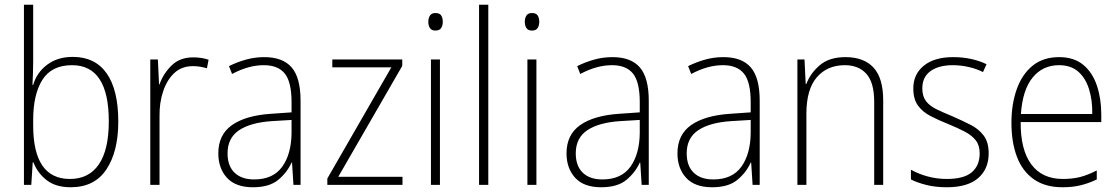

<svg xmlns="http://www.w3.org/2000/svg" viewBox="-20 -780 4720 810"><path d="M120 -520Q120 -497 119 -469.5Q118 -442 117 -422H120Q135 -474 179 -507Q223 -540 287 -540Q381 -540 430 -470.5Q479 -401 479 -267Q479 -141 429 -65.5Q379 10 278 10Q216 10 177.5 -19.5Q139 -49 121 -95H118L112 0H81V-760H120ZM284 -505Q198 -505 159 -443.5Q120 -382 120 -274V-251Q120 -25 275 -25Q355 -25 397 -86.5Q439 -148 439 -268Q439 -505 284 -505Z M795 -538Q831 -538 860 -528L853 -492Q839 -496 824.5 -498.5Q810 -501 794 -501Q747 -501 716 -472.5Q685 -444 668.5 -395.5Q652 -347 653 -288V0H614V-529H646L651 -424H653Q668 -468 703 -503Q738 -538 795 -538Z M1095 -539Q1173 -539 1210.5 -495.5Q1248 -452 1248 -355V0H1218L1212 -94H1210Q1191 -52 1153.5 -21Q1116 10 1047 10Q974 10 937.5 -30Q901 -70 901 -133Q901 -212 959 -252.5Q1017 -293 1124 -300L1210 -306V-349Q1210 -434 1181.5 -469.5Q1153 -505 1093 -505Q1061 -505 1028 -496Q995 -487 959 -468L946 -501Q980 -518 1017.5 -528.5Q1055 -539 1095 -539ZM1127 -269Q1037 -263 988.5 -230.5Q940 -198 940 -133Q940 -80 969.5 -51.5Q999 -23 1052 -23Q1132 -23 1170.5 -76.5Q1209 -130 1210 -219V-274Z M1678 0H1361V-27L1631 -496H1382V-529H1677V-502L1407 -34H1678Z M1817 -725Q1835 -725 1841.5 -714.5Q1848 -704 1848 -688Q1848 -672 1841 -661.5Q1834 -651 1817 -651Q1801 -651 1794 -661.5Q1787 -672 1787 -688Q1787 -704 1794 -714.5Q1801 -725 1817 -725ZM1836 -529V0H1798V-529Z M2040 0H2001V-760H2040Z M2224 -725Q2242 -725 2248.5 -714.5Q2255 -704 2255 -688Q2255 -672 2248 -661.5Q2241 -651 2224 -651Q2208 -651 2201 -661.5Q2194 -672 2194 -688Q2194 -704 2201 -714.5Q2208 -725 2224 -725ZM2243 -529V0H2205V-529Z M2564 -539Q2642 -539 2679.5 -495.5Q2717 -452 2717 -355V0H2687L2681 -94H2679Q2660 -52 2622.5 -21Q2585 10 2516 10Q2443 10 2406.5 -30Q2370 -70 2370 -133Q2370 -212 2428 -252.5Q2486 -293 2593 -300L2679 -306V-349Q2679 -434 2650.5 -469.5Q2622 -505 2562 -505Q2530 -505 2497 -496Q2464 -487 2428 -468L2415 -501Q2449 -518 2486.5 -528.5Q2524 -539 2564 -539ZM2596 -269Q2506 -263 2457.5 -230.5Q2409 -198 2409 -133Q2409 -80 2438.5 -51.5Q2468 -23 2521 -23Q2601 -23 2639.5 -76.5Q2678 -130 2679 -219V-274Z M3032 -539Q3110 -539 3147.5 -495.5Q3185 -452 3185 -355V0H3155L3149 -94H3147Q3128 -52 3090.5 -21Q3053 10 2984 10Q2911 10 2874.5 -30Q2838 -70 2838 -133Q2838 -212 2896 -252.5Q2954 -293 3061 -300L3147 -306V-349Q3147 -434 3118.5 -469.5Q3090 -505 3030 -505Q2998 -505 2965 -496Q2932 -487 2896 -468L2883 -501Q2917 -518 2954.5 -528.5Q2992 -539 3032 -539ZM3064 -269Q2974 -263 2925.5 -230.5Q2877 -198 2877 -133Q2877 -80 2906.5 -51.5Q2936 -23 2989 -23Q3069 -23 3107.5 -76.5Q3146 -130 3147 -219V-274Z M3547 -539Q3624 -539 3665 -495Q3706 -451 3706 -356V0H3668V-351Q3668 -431 3635.5 -468Q3603 -505 3544 -505Q3470 -505 3426 -454Q3382 -403 3382 -300V0H3344V-529H3374L3379 -426H3382Q3398 -470 3438 -504.5Q3478 -539 3547 -539Z M4151 -133Q4151 -67 4106.5 -28.5Q4062 10 3974 10Q3926 10 3887 0Q3848 -10 3823 -23V-64Q3855 -46 3894 -35.5Q3933 -25 3974 -25Q4047 -25 4080 -53.5Q4113 -82 4113 -133Q4113 -167 4096.5 -188Q4080 -209 4050.5 -224.5Q4021 -240 3982 -256Q3939 -273 3905.5 -290.5Q3872 -308 3852.5 -335Q3833 -362 3833 -407Q3833 -467 3877.5 -503Q3922 -539 4001 -539Q4042 -539 4078 -531Q4114 -523 4142 -509L4127 -476Q4102 -489 4068 -497Q4034 -505 4000 -505Q3940 -505 3905.5 -480Q3871 -455 3871 -407Q3871 -374 3886.5 -353.5Q3902 -333 3931 -319Q3960 -305 3999 -289Q4040 -271 4074.5 -253.5Q4109 -236 4130 -208Q4151 -180 4151 -133Z M4448 -539Q4511 -539 4550 -506.5Q4589 -474 4607.5 -419Q4626 -364 4626 -297V-265H4286Q4285 -149 4330.5 -87Q4376 -25 4464 -25Q4504 -25 4536 -33Q4568 -41 4607 -61V-23Q4574 -7 4539.5 1.5Q4505 10 4463 10Q4389 10 4341 -24Q4293 -58 4270 -119Q4247 -180 4247 -262Q4247 -341 4269.5 -404Q4292 -467 4336.5 -503Q4381 -539 4448 -539ZM4448 -505Q4379 -505 4336.5 -453Q4294 -401 4287 -299H4588Q4589 -358 4574 -405Q4559 -452 4528 -478.5Q4497 -505 4448 -505Z"/></svg>

Font: Noto Sans Gujarati SemiCondensed ExtraLight
Style: Regular
Weight: 200
Width: 4
Designer: Jelle Bosma - Monotype Design Team, Universal Thirst
Foundry: Monotype Imaging Inc.
Version: Version 2.106; ttfautohint (v1.8.4.7-5d5b)